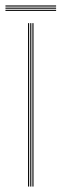

<svg xmlns="http://www.w3.org/2000/svg" viewBox="-43 -685 226 705"><path d="M76 0V-600H80V0ZM60 0V-600H64V0ZM68 0V-600H72V0ZM163 -661H-23V-665H163ZM163 -653H-23V-657H163ZM163 -645H-23V-649H163Z"/></svg>

Font: Big Shoulders Inline Display Thin
Style: Regular
Weight: 100
Designer: Patric King
Foundry: XO Type Co
Version: Version 1.000